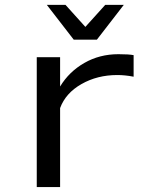

<svg xmlns="http://www.w3.org/2000/svg" viewBox="-20 -763 640 783"><path d="M524.9 -450.2Q490.2 -457 458 -457Q377 -457 312.3 -420.2Q247.6 -383.3 225.1 -322.3V0H129.9V-529.8H225.1V-410.2Q261.7 -470.7 324 -506.3Q386.2 -542 462.9 -542Q505.9 -542 524.9 -538.1ZM328.1 -653.3 409.2 -743.2H484.9L375 -601.1H280.8L170.9 -743.2H247.1Z"/></svg>

Font: Aurulent Sans Mono
Style: Regular
Weight: 400
Monospace: yes
Version: Version 2007.05.04